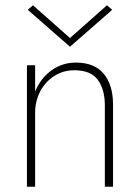

<svg xmlns="http://www.w3.org/2000/svg" viewBox="-20 -707 530 727"><path d="M113 -460H82V0H113ZM377 -308V0H408V-311Q408 -385 373 -427.5Q338 -470 267 -470Q220 -470 181.5 -445Q143 -420 121 -377.5Q99 -335 99 -280H113Q113 -324 132 -360.5Q151 -397 185 -419Q219 -441 261 -441Q324 -441 350.5 -404.5Q377 -368 377 -308ZM245 -563 105 -687 85 -670 245 -530 405 -670 385 -687Z"/></svg>

Font: Jost ExtraLight
Style: Regular
Weight: 250
Version: Version 3.710